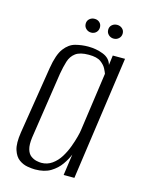

<svg xmlns="http://www.w3.org/2000/svg" viewBox="-99 -674 555 742"><g transform="rotate(15 178.5 -303.0)"><path d="M114 8Q102 8 84 5Q66 2 50 -9.5Q34 -21 26 -46Q18 -71 25 -116L68 -385Q77 -441 96 -466Q115 -491 140 -497.5Q165 -504 191 -504Q223 -504 251 -493Q279 -482 286 -456L291 -495H340L270 0H227L239 -85Q231 -65 216 -43.5Q201 -22 176.5 -7Q152 8 114 8ZM131 -23Q155 -23 174 -36.5Q193 -50 206 -71Q219 -92 227.5 -115Q236 -138 241 -157Q246 -176 247 -185L280 -419Q278 -425 271.5 -438Q265 -451 249.5 -462.5Q234 -474 201 -474Q166 -474 148.5 -461Q131 -448 124 -425.5Q117 -403 112 -374L72 -109Q68 -79 73 -61.5Q78 -44 89 -36Q100 -28 111.5 -25.5Q123 -23 131 -23ZM187 -559Q175 -559 166.5 -567Q158 -575 158 -587Q158 -599 166.5 -606.5Q175 -614 187 -614Q199 -614 207 -606.5Q215 -599 215 -587Q215 -575 207 -567Q199 -559 187 -559ZM277 -559Q265 -559 256.5 -567Q248 -575 248 -587Q248 -599 256.5 -606.5Q265 -614 277 -614Q289 -614 297.5 -606.5Q306 -599 306 -587Q306 -575 297.5 -567Q289 -559 277 -559Z"/></g></svg>

Font: Alumni Sans Light
Style: Italic
Weight: 300
Italic angle: -8°
Version: Version 1.016